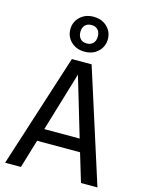

<svg xmlns="http://www.w3.org/2000/svg" viewBox="-139 -1044 851 1127"><g transform="rotate(15 286.5 -481.0)"><path d="M415 -173H154L102 0H6L227 -689H347L567 0H467ZM392 -250 285 -610 177 -250ZM401 -856Q401 -811 369 -780.5Q337 -750 287 -750Q237 -750 205 -780.5Q173 -811 173 -856Q173 -901 205 -931.5Q237 -962 287 -962Q337 -962 369 -931.5Q401 -901 401 -856ZM234 -856Q234 -830 248 -815Q262 -800 287 -800Q311 -800 325.5 -815Q340 -830 340 -856Q340 -882 326 -897Q312 -912 287 -912Q262 -912 248 -897Q234 -882 234 -856Z"/></g></svg>

Font: Fira Sans
Style: Regular
Weight: 400
Designer: bBox Type GmbH & Carrois Corporate GbR & Edenspiekermann AG
Foundry: bBox Type GmbH & Carrois Corporate GbR & Edenspiekermann AG
Version: Version 4.301